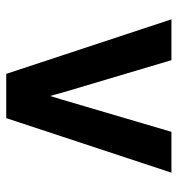

<svg xmlns="http://www.w3.org/2000/svg" viewBox="3 -573 570 616"><g transform="rotate(90 288.0 -265.0)"><path d="M217 0H359L534 -530H403L299 -177Q293 -157 288 -141Q283 -157 278 -177L173 -530H42Z"/></g></svg>

Font: Iosevka Sparkle
Style: Bold
Weight: 700
Designer: Belleve Invis
Foundry: Belleve Invis
Version: Version 4.5.0; ttfautohint (v1.8.3)